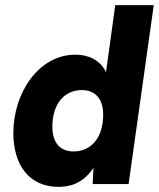

<svg xmlns="http://www.w3.org/2000/svg" viewBox="-20 -717 619 748"><path d="M208 11C249.5 11 302 0 344 -63L341 0H481L579 -697H429L393 -436C370 -484 323 -504 274 -504C129 -504 32 -353 32 -199C32 -75 93 11 208 11ZM184 -223C184 -312 230 -366 299 -366C352 -366 382 -331 382 -270C382 -182 336 -127 267 -127C214 -127 184 -161 184 -223Z"/></svg>

Font: HK Grotesk Black
Style: Italic
Weight: 900
Italic angle: -16°
Designer: Alfredo Marco Pradil
Foundry: Hanken Design Co.
Version: Version 3.001;FEAKit 1.0